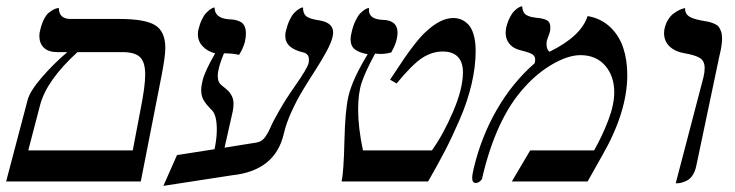

<svg xmlns="http://www.w3.org/2000/svg" viewBox="-34 -585 2370 619"><path d="M360.8 -417H215.8Q116.2 -326.2 95.2 -246.1L57.1 -100.1H394L418.9 -231Q434.1 -306.6 434.1 -344.2Q434.1 -385.3 417.2 -401.1Q400.4 -417 360.8 -417ZM419.9 0H-14.2L55.2 -263.2Q63 -292 101.1 -335.9Q139.2 -379.9 183.1 -417H150.9Q122.1 -417 107.4 -431.2Q92.8 -445.3 92.8 -470.2Q92.8 -478.5 96.2 -490.2Q100.6 -509.3 108.2 -523.7Q115.7 -538.1 123.8 -544.4Q131.8 -550.8 139.2 -554.4Q146.5 -558.1 151.4 -558.6L155.8 -559.1Q155.8 -523.9 193.8 -523.9H351.1Q433.6 -523.9 466.3 -503.7Q499 -483.4 499 -430.2Q499 -403.8 486.8 -340.8Z M772 -122.1Q793.9 -124.5 804.2 -128.9Q814.5 -133.3 823.2 -146.5Q832 -159.7 838.9 -176Q845.7 -192.4 866.5 -228.8Q887.2 -265.1 916 -306.2Q957.5 -365.2 960.9 -381.8Q961.9 -385.7 961.9 -393.1Q961.9 -411.6 943.8 -416Q885.7 -429.2 885.7 -469.2Q885.7 -479 887.7 -484.9Q892.6 -505.4 899.9 -520.8Q907.2 -536.1 914.6 -543.5Q921.9 -550.8 928.5 -555.2Q935.1 -559.6 939 -560.5L942.9 -561Q942.9 -541 953.4 -532.5Q963.9 -523.9 997.1 -519Q1040 -511.7 1040 -480Q1040 -475.6 1038.1 -465.8Q1033.7 -446.8 1018.3 -418.5Q1002.9 -390.1 983.2 -359.6Q963.4 -329.1 943.4 -296.1Q923.3 -263.2 906 -225.3Q888.7 -187.5 880.9 -153.8Q853.5 -34.7 714.8 -20L492.7 14.2L536.6 -85L657.7 -104Q665 -138.7 665 -167Q665 -212.4 649.9 -229Q631.8 -246.6 623.3 -260.7Q614.7 -274.9 614.7 -293.9Q614.7 -308.1 618.7 -323.2Q624.5 -352.1 659.7 -413.1Q635.3 -418.9 619.6 -435.5Q604 -452.1 604 -474.1Q604 -482.9 605 -486.8Q609.4 -506.3 616.5 -521.2Q623.5 -536.1 630.6 -543.2Q637.7 -550.3 643.8 -554.7Q649.9 -559.1 653.8 -560.1L657.7 -561Q657.7 -526.9 702.6 -522.9Q714.4 -522.5 721.7 -521.2Q729 -520 738.8 -515.9Q748.5 -511.7 753.7 -502Q758.8 -492.2 758.8 -477.1Q758.8 -465.8 755.9 -451.2Q749.5 -427.7 736.8 -408.2Q715.8 -413.1 688 -413.1Q668 -365.7 668 -339.8Q668 -318.8 681.6 -309.1Q695.3 -298.3 701.7 -292.2Q708 -286.1 713.4 -275.4Q718.8 -264.6 718.8 -251Q718.8 -235.4 714.8 -219.2L689.9 -108.9Z M1151.4 -410.2Q1124 -415 1110.1 -425.8Q1096.2 -436.5 1096.2 -459Q1096.2 -467.3 1099.6 -481Q1104.5 -502.4 1112.3 -518.6Q1120.1 -534.7 1127.4 -542Q1134.8 -549.3 1141.4 -553.7Q1147.9 -558.1 1152.3 -558.6L1156.2 -559.1Q1156.2 -558.1 1155.8 -556.2Q1155.3 -554.2 1155.3 -553.2Q1155.3 -522.5 1200.2 -521Q1247.6 -519.5 1247.6 -480Q1247.6 -451.2 1227.5 -416Q1211.4 -411.1 1192.4 -411.1Q1189.9 -411.1 1184.1 -411.6Q1178.2 -412.1 1175.3 -412.1Q1144 -354.5 1132.3 -319.6Q1120.6 -284.7 1120.6 -231.9Q1120.6 -173.3 1136.2 -100.1H1358.4Q1395.5 -151.9 1427 -225.6Q1458.5 -299.3 1458.5 -352.1Q1458.5 -384.8 1441.9 -401.9Q1425.3 -418.9 1393.6 -418.9Q1358.4 -418.9 1326.4 -397.7Q1294.4 -376.5 1244.6 -315.9L1223.6 -328.1Q1254.9 -375.5 1269.8 -397.5Q1284.7 -419.4 1304.7 -444.8Q1324.7 -470.2 1340.3 -483.9Q1386.7 -526.9 1427.2 -526.9Q1440.4 -526.9 1451.9 -522.5Q1463.4 -518.1 1474.6 -507.3Q1485.8 -496.6 1492.7 -474.4Q1499.5 -452.1 1499.5 -420.9Q1499.5 -370.1 1486.3 -313.7Q1473.1 -257.3 1448.2 -200Q1423.3 -142.6 1400.4 -98.4Q1377.4 -54.2 1346.2 0H1067.4Q1074.2 -32.2 1076.4 -130.6Q1078.6 -229 1089.4 -274.9Q1102.1 -329.6 1151.4 -410.2Z M1860.4 -533.2Q1903.3 -525.9 1932.6 -498.3Q1961.9 -470.7 1975.1 -431.4Q1988.3 -392.1 1988.3 -342.8Q1988.3 -224.1 1907.2 -83L1860.4 0H1616.2L1675.3 -100.1H1881.3Q1907.2 -145.5 1926.8 -196.5Q1946.3 -247.6 1946.3 -287.1Q1946.3 -339.8 1917 -373.5Q1887.7 -407.2 1837.4 -407.2Q1798.3 -407.2 1748.3 -378.7Q1698.2 -350.1 1655.3 -301.8Q1564.5 -201.7 1520 -8.8Q1519 -4.9 1512.7 0Q1506.3 4.9 1500 4.9Q1488.3 4.9 1488.3 -11.2Q1488.3 -21.5 1493.2 -42Q1517.6 -144.5 1567.9 -231.7Q1618.2 -318.8 1689.5 -380.9Q1691.4 -388.7 1691.4 -393.1Q1691.4 -404.8 1681.2 -410.6Q1670.9 -416.5 1644 -422.9Q1620.6 -428.7 1608.4 -443.6Q1596.2 -458.5 1596.2 -479Q1596.2 -485.4 1598.1 -497.1Q1602.5 -514.6 1609.4 -528.1Q1616.2 -541.5 1622.8 -548.3Q1629.4 -555.2 1635.5 -559.1Q1641.6 -563 1645.5 -564L1649.4 -564.9Q1649.9 -554.2 1653.8 -546.6Q1657.7 -539.1 1665.3 -535.4Q1672.9 -531.7 1679.2 -530.3Q1685.5 -528.8 1694.3 -527.8Q1705.1 -526.9 1711.2 -525.6Q1717.3 -524.4 1725.1 -521.5Q1732.9 -518.6 1736.6 -512.5Q1740.2 -506.3 1740.2 -497.1Q1740.2 -488.8 1739.3 -484.9Q1737.3 -476.1 1733.9 -467.8Q1730.5 -459.5 1729 -453.1Q1728 -450.2 1728 -442.9Q1728 -425.8 1737.3 -418Q1839.4 -467.8 1860.4 -533.2Z M2144.5 5.9 2233.9 -335.9Q2237.8 -352.1 2237.8 -365.2Q2237.8 -388.2 2222.9 -397.7Q2208 -407.2 2173.8 -413.1Q2142.1 -418.5 2124.5 -435.5Q2106.9 -452.6 2106.9 -478Q2106.9 -488.3 2108.9 -494.1Q2112.3 -509.8 2120.4 -522.2Q2128.4 -534.7 2137.5 -541.3Q2146.5 -547.9 2155 -552.2Q2163.6 -556.6 2169.4 -557.6L2174.8 -559.1V-556.2Q2174.8 -546.9 2179.7 -539.8Q2184.6 -532.7 2194.1 -528.6Q2203.6 -524.4 2209.7 -522.9Q2215.8 -521.5 2226.6 -519Q2241.7 -516.6 2249.8 -514.9Q2257.8 -513.2 2267.8 -509Q2277.8 -504.9 2282.5 -499.3Q2287.1 -493.7 2290.5 -484.1Q2293.9 -474.6 2293.9 -460.9Q2293.9 -438.5 2285.6 -405.8L2210.9 -50.8Q2207 -31.7 2198.5 -19.3Q2189.9 -6.8 2179 -2Q2168 2.9 2161.4 4.4Q2154.8 5.9 2147.9 5.9Z"/></svg>

Font: Common Serif
Style: Italic
Weight: 400
Italic angle: -12°
Designer: Philipp H. Poll, Khaled Hosny
Foundry: Stefan Peev, Context Ltd.
Version: Version 1.026